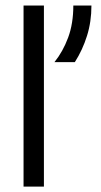

<svg xmlns="http://www.w3.org/2000/svg" viewBox="-20 -687 373 707"><path d="M66.7 0V-666.7H141.7V0ZM180.6 -458.3Q211.8 -497.2 230.9 -548.6Q250 -600 250 -666.7H316.7Q316.7 -606.9 300.3 -554.9Q284 -502.8 255.6 -458.3Z"/></svg>

Font: Afacad Flux
Style: Regular
Weight: 400
Designer: Kristian Moeller
Foundry: Dicotype
Version: Version 1.100